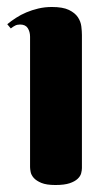

<svg xmlns="http://www.w3.org/2000/svg" viewBox="-20 -527 319 555"><path d="M216.8 -41Q216.8 -34.7 214.6 -26.1Q212.4 -17.6 204.3 -10Q196.3 -2.4 181.2 2.7Q166 7.8 140.1 7.8Q114.3 7.8 99.6 1.7Q85 -4.4 77.6 -12.7Q70.3 -21 68.6 -29.8Q66.9 -38.6 66.9 -43.9V-420.9Q66.9 -435.1 60.3 -445.6Q53.7 -456.1 38.1 -456.1Q29.8 -456.1 23.9 -453.1Q18.1 -450.2 11.2 -444.8L1 -457Q12.2 -466.3 26.1 -475.3Q40 -484.4 56.2 -491.2Q72.3 -498 90.8 -502.4Q109.4 -506.8 129.9 -506.8Q161.6 -506.8 179.2 -498.3Q196.8 -489.7 205.1 -477.3Q213.4 -464.8 215.1 -450.7Q216.8 -436.5 216.8 -425.8Z"/></svg>

Font: Berkshire Swash
Style: Regular
Weight: 400
Designer: Astigmatic (AOETI)
Foundry: Astigmatic (AOETI)
Version: Version 1.001